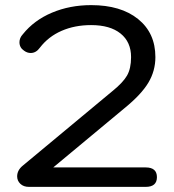

<svg xmlns="http://www.w3.org/2000/svg" viewBox="-20 -730 679 750"><path d="M47 -41Q47 -65 69 -83L419 -374Q460 -407 476 -434.5Q492 -462 492 -507Q492 -566 451 -599Q410 -632 336 -632Q272 -632 220.5 -609.5Q169 -587 136 -544Q121 -523 100 -523Q86 -523 74 -532Q56 -544 56 -565Q56 -582 69 -596Q113 -651 183 -680.5Q253 -710 336 -710Q452 -710 519.5 -655.5Q587 -601 587 -507Q587 -453 559.5 -407Q532 -361 467 -308L188 -76H549Q593 -76 593 -38Q593 0 549 0H93Q72 0 59.5 -12Q47 -24 47 -41Z"/></svg>

Font: Kodchasan Medium
Style: Regular
Weight: 500
Designer: Katatrad Aksorn Co.,Ltd.
Foundry: Cadson Demak Co.,Ltd.
Version: Version 1.000; ttfautohint (v1.6)